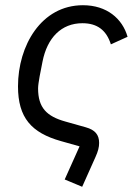

<svg xmlns="http://www.w3.org/2000/svg" viewBox="-20 -548 515 736"><path d="M228 140 295 168 346 54C356 32 360 16 360 0C360 -31 345 -50 309 -60L231 -82C159 -102 126 -135 126 -209C126 -229 136 -277 143 -312C161 -403 215 -459 296 -459C353 -459 388 -432 405 -378L469 -407C449 -477 389 -528 298 -528C138 -528 49 -373 49 -217C49 -97 100 -39 214 -7L285 13Z"/></svg>

Font: LVC Sans
Style: Italic
Weight: 400
Italic angle: -11.31°
Designer: Mike Abbink, Paul van der Laan, Pieter van Rosmalen
Foundry: Bold Monday
Version: Version 3.0